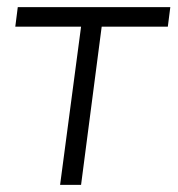

<svg xmlns="http://www.w3.org/2000/svg" viewBox="-20 -520 502 540"><path d="M208 -445H23L30 -500H459L452 -445H266L208 0H149Z"/></svg>

Font: Bellota
Style: Italic
Weight: 400
Italic angle: -7.5°
Designer: Kemie Guaida
Foundry: Kemie Guaida
Version: Version 4.001